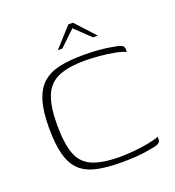

<svg xmlns="http://www.w3.org/2000/svg" viewBox="-116 -699 727 798"><g transform="rotate(-20 247.5 -299.5)"><path d="M52 -230Q52 -302 66 -348Q80 -394 108.5 -420Q137 -446 181.5 -456Q226 -466 288 -466Q324 -466 357.5 -463.5Q391 -461 425 -454Q450 -450 457 -444Q464 -438 464 -429V-416Q448 -424 416.5 -430Q385 -436 350 -439Q315 -442 288 -442Q213 -442 169 -422.5Q125 -403 106.5 -356.5Q88 -310 88 -230Q88 -149 105 -102Q122 -55 166 -35.5Q210 -16 289 -16Q316 -16 350.5 -19Q385 -22 416 -28Q447 -34 464 -41V-29Q464 -21 457 -14.5Q450 -8 425 -4Q391 3 357 5.5Q323 8 288 8Q223 8 178 -2Q133 -12 105.5 -37.5Q78 -63 65 -109.5Q52 -156 52 -230ZM197 -521 275 -607H295L374 -521H353L285 -586L217 -521Z"/></g></svg>

Font: Genos Thin ExtraLight
Style: Regular
Weight: 250
Version: Version 1.010